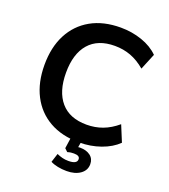

<svg xmlns="http://www.w3.org/2000/svg" viewBox="-161 -829 1001 1139"><g transform="rotate(20 339.5 -260.0)"><path d="M405 10Q295 10 216.5 -34.5Q138 -79 96 -160.5Q54 -242 54 -353Q54 -464 96 -545Q138 -626 216.5 -670.5Q295 -715 405 -715Q476 -715 539.5 -693Q603 -671 644 -630L602 -528Q557 -566 510 -583.5Q463 -601 409 -601Q302 -601 246 -536.5Q190 -472 190 -353Q190 -234 246 -169Q302 -104 409 -104Q463 -104 510 -121.5Q557 -139 602 -177L644 -75Q603 -35 539.5 -12.5Q476 10 405 10ZM392 195Q363 195 336 189.5Q309 184 290 174L308 118Q326 126 343.5 130.5Q361 135 382 135Q436 135 436 105Q436 82 399 82Q389 82 380 83Q371 84 358 88L339 70L352 -20H419L409 38Q415 37 420 37Q461 37 486 56Q511 75 511 109Q511 148 478 171.5Q445 195 392 195Z"/></g></svg>

Font: Nunito Sans
Style: Bold
Weight: 700
Designer: Vernon Adams
Foundry: Vernon Adams
Version: Version 3.101; ttfautohint (v1.8.4.7-5d5b);gftools[0.9.27]